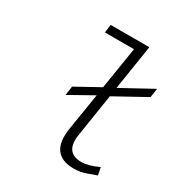

<svg xmlns="http://www.w3.org/2000/svg" viewBox="-173 -857 945 997"><g transform="rotate(30 300.0 -358.0)"><path d="M408.2 13.2Q335.9 13.2 304.9 -29.5Q273.9 -72.3 288.1 -158.2L323.2 -376L182.1 -296.9L189.9 -351.1L331.1 -429.2L371.1 -680.2H196.8L203.1 -729H435.1L393.1 -460.9L578.1 -562L569.8 -507.8L384.8 -405.8L345.2 -152.8Q326.2 -36.1 426.8 -36.1Q467.8 -36.1 527.8 -64L537.1 -19Q477.5 3.9 451.7 9.3Q430.2 13.2 408.2 13.2Z"/></g></svg>

Font: Office Code Pro D Light Italic
Style: Regular
Weight: 300
Italic angle: -9°
Designer: Nathan Rutzky & Paul D. Hunt
Foundry: Adobe Systems Incorporated
Version: Version 1.004;PS 001.004;hotconv 1.0.70;makeotf.lib2.5.58329